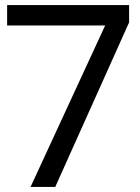

<svg xmlns="http://www.w3.org/2000/svg" viewBox="-20 -734 551 754"><path d="M100 0 393 -634H8V-714H487V-646L197 0Z"/></svg>

Font: Noto IKEA Latin
Style: Regular
Weight: 400
Designer: Monotype Design Team
Foundry: Monotype Imaging Inc.
Version: Version 1.0